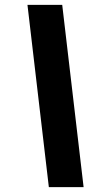

<svg xmlns="http://www.w3.org/2000/svg" viewBox="-20 -740 430 790"><path d="M93 -720H236L324 30H181Z"/></svg>

Font: Radio Canada
Style: Italic
Weight: 400
Italic angle: -12°
Designer: Charles Daoud, Etienne Aubert Bonn, Alexandre Saumier Demers, Jacques Le Bailly
Foundry: Radio-Canada
Version: Version 2.104;gftools[0.9.28.dev5+ged2979d]